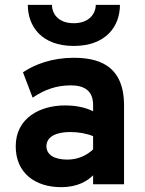

<svg xmlns="http://www.w3.org/2000/svg" viewBox="-20 -762 598 794"><path d="M285 -572C416 -572 476 -651 476 -742H376C376 -705 348 -666 285 -666C221 -666 195 -705 195 -742H95C95 -652 153 -572 285 -572ZM365 0H493V-326C493 -500 376 -523 284 -523C196 -523 124 -496 75 -463L115 -358C163 -391 213 -409 273 -409C332 -409 365 -384 365 -328V-302C334 -317 297 -326 248 -326C147 -326 45 -275 45 -157C45 -45 127 12 233 12C300 12 341 -13 365 -37ZM258 -102C202 -102 172 -124 172 -157C172 -199 216 -216 270 -216C305 -216 338 -210 365 -199V-144C340 -121 305 -102 258 -102Z"/></svg>

Font: Overpass ExtraBold
Style: Regular
Weight: 800
Designer: Delve Withrington, Thomas Jockin
Foundry: Delve Fonts
Version: Version 3.000;DELV;Overpass